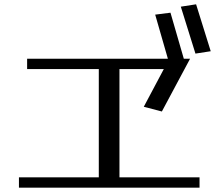

<svg xmlns="http://www.w3.org/2000/svg" viewBox="-20 -895 1016 892"><path d="M891 -875 820 -864 888 -646 959 -657ZM535 -574H741L648 -399L732 -377L863 -622H834L772 -836L701 -827L760 -622H106V-574H439V-71H68V-23H907V-71H535Z"/></svg>

Font: LXGW Marker Gothic
Style: Regular
Weight: 400
Version: Version 1.001